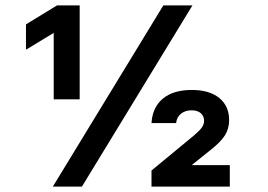

<svg xmlns="http://www.w3.org/2000/svg" viewBox="-20 -695 999 715"><path d="M180 -325V-572.5L78.3 -510.8H76.7V-604.2L192.5 -675H276.7V-325ZM544.2 0V-60L702.5 -190.8Q724.2 -209.2 732.1 -220.8Q740 -232.5 740 -245Q740 -262.5 727.9 -273.3Q715.8 -284.2 693.3 -284.2Q670 -284.2 654.2 -271.7Q638.3 -259.2 635.8 -236.7H544.2Q547.5 -295 586.2 -327.5Q625 -360 694.2 -360Q760 -360 796.7 -330Q833.3 -300 833.3 -247.5Q833.3 -215.8 817.5 -190.8Q801.7 -165.8 763.3 -135.8L695.8 -81.7V-80H835.8V0ZM176.7 0 588.3 -675H696.7L285 0Z"/></svg>

Font: Funnel Display Light
Style: Bold
Weight: 700
Version: Version 1.000